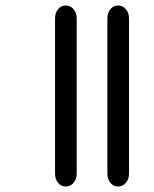

<svg xmlns="http://www.w3.org/2000/svg" viewBox="-20 -669 562 701"><path d="M181 -35V-602Q181 -622 192 -635.5Q203 -649 220 -649Q237 -649 248.5 -635.5Q260 -622 260 -602V-35Q260 -15 248.5 -1.5Q237 12 220 12Q203 12 192 -1.5Q181 -15 181 -35ZM372 -35V-602Q372 -622 383 -635.5Q394 -649 411 -649Q428 -649 439.5 -635.5Q451 -622 451 -602V-35Q451 -15 439.5 -1.5Q428 12 411 12Q394 12 383 -1.5Q372 -15 372 -35Z"/></svg>

Font: Hoogli Semibold
Style: Regular
Weight: 600
Designer: Anand Singh Naorem
Foundry: Brand New Type
Version: Version 1.00 b007